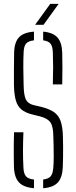

<svg xmlns="http://www.w3.org/2000/svg" viewBox="-20 -968 395 992"><path d="M155.5 4.5Q102 0 78 -25.8Q54 -51.5 52 -105.5Q51.5 -139 51.2 -166.5Q51 -194 51.2 -221.8Q51.5 -249.5 52.5 -284.5H101Q99 -237 98.8 -193.8Q98.5 -150.5 101 -103.5Q102 -71.5 113.8 -57.5Q125.5 -43.5 155.5 -40.5ZM203 4.5V-40.5Q231.5 -44 242.5 -58Q253.5 -72 255.5 -103.5Q257.5 -127 257.5 -155.8Q257.5 -184.5 257 -213.2Q256.5 -242 255.5 -266Q255 -314.5 240.5 -335.5Q226 -356.5 187.5 -366.5L147 -376.5Q111 -385.5 90.8 -402.2Q70.5 -419 61.8 -449.2Q53 -479.5 52 -529.5Q51.5 -566.5 52 -609.2Q52.5 -652 53 -695.5Q54 -749 77.8 -774.8Q101.5 -800.5 155.5 -804.5V-759.5Q126 -756.5 114.5 -742.5Q103 -728.5 102 -697Q100 -653 100.5 -613.5Q101 -574 102 -529.5Q103 -476.5 113.2 -454.8Q123.5 -433 152 -425.5L192.5 -416Q234.5 -405.5 258.5 -389Q282.5 -372.5 293 -343Q303.5 -313.5 305 -266Q306 -240.5 306 -212.8Q306 -185 305.8 -157.5Q305.5 -130 304.5 -105.5Q302.5 -51.5 279 -25.5Q255.5 0.5 203 4.5ZM253 -532Q254.5 -583 254.5 -621.8Q254.5 -660.5 253 -697Q252 -728 241.2 -742Q230.5 -756 203 -759.5V-804.5Q254 -800 277 -774.2Q300 -748.5 301.5 -694.5Q302.5 -659 302.5 -619.2Q302.5 -579.5 301.5 -532ZM161.5 -840 239.5 -948H283L205 -840Z"/></svg>

Font: Big Shoulders Stencil Text Thin ExtraLight
Style: Regular
Weight: 250
Version: Version 2.001